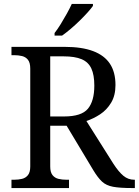

<svg xmlns="http://www.w3.org/2000/svg" viewBox="-20 -951 702 971"><path d="M38 0V-42H51Q73 -42 91.5 -46.5Q110 -51 121.5 -65.5Q133 -80 133 -109V-604Q133 -634 121.5 -648.5Q110 -663 91.5 -667.5Q73 -672 51 -672H38V-714H307Q394 -714 451 -692.5Q508 -671 536 -628.5Q564 -586 564 -521Q564 -468 542 -431.5Q520 -395 486.5 -373Q453 -351 417 -339L554 -122Q580 -82 604 -62Q628 -42 659 -42H662V0H648Q586 0 551.5 -6.5Q517 -13 496 -32.5Q475 -52 452 -90L317 -315H234V-109Q234 -80 245.5 -65.5Q257 -51 275.5 -46.5Q294 -42 316 -42H329V0ZM304 -362Q392 -362 424.5 -401Q457 -440 457 -518Q457 -572 442 -604.5Q427 -637 393 -651.5Q359 -666 302 -666H234V-362ZM256 -784Q271 -803 287 -829Q303 -855 318 -882Q333 -909 343 -931H450V-921Q441 -908 423 -888Q405 -868 382.5 -846Q360 -824 337 -804.5Q314 -785 294 -771H256Z"/></svg>

Font: Noto Rashi Hebrew
Style: Regular
Weight: 400
Version: Version 1.006